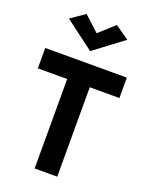

<svg xmlns="http://www.w3.org/2000/svg" viewBox="-176 -1063 885 1150"><g transform="rotate(20 266.0 -488.0)"><path d="M363 -976 452 -914 266 -774 80 -914 170 -976 266 -888ZM7 -700H527V-570H338V0H194V-570H7Z"/></g></svg>

Font: Venryn Sans SemiBold
Style: Regular
Weight: 600
Designer: Owen Earl, indestructible type* (font) & Cristiano Sobral (main changes)
Version: Version 3.60;October 28, 2020;FontCreator 13.0.0.2681 64-bit